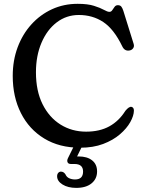

<svg xmlns="http://www.w3.org/2000/svg" viewBox="-20 -736 739 980"><path d="M663.5 -171Q663 -145 645 -112.8Q627 -80.5 592.2 -50.5Q557.5 -20.5 506.5 -1.2Q455.5 18 389 18Q283 18 205.8 -29Q128.5 -76 86.8 -158.8Q45 -241.5 45 -348.5Q45 -427.5 70 -494.5Q95 -561.5 140 -611.2Q185 -661 245.2 -688.8Q305.5 -716.5 376.5 -716.5Q428 -716.5 460 -706.2Q492 -696 510.2 -685.8Q528.5 -675.5 538.5 -675.5Q547.5 -675.5 553 -684Q558.5 -692.5 564.8 -701Q571 -709.5 581.5 -709.5Q593 -709.5 598.8 -702.8Q604.5 -696 609.5 -681L662 -512.5Q666.5 -499 659.2 -489.2Q652 -479.5 639 -478Q615.5 -475 604 -499.5Q561.5 -587.5 507.2 -623.5Q453 -659.5 382.5 -659.5Q319 -659.5 269.5 -621.8Q220 -584 191.8 -517.8Q163.5 -451.5 163.5 -367Q163.5 -272 197.2 -204.2Q231 -136.5 289 -100.2Q347 -64 419.5 -64Q489 -64 538.2 -91.2Q587.5 -118.5 620 -170.5Q639 -193.5 651.5 -190.5Q663.5 -187.5 663.5 -171ZM366.5 -9H408.5L373.5 62.5Q377.5 62.5 381.5 62.5Q425 62.5 450.2 82.5Q475.5 102.5 475.5 139Q475.5 177 447.2 200Q419 223 369.5 223Q327 223 299.2 205.8Q271.5 188.5 271.5 163.5Q271.5 153 277.2 146.5Q283 140 291 140Q304.5 140 313.5 153Q320 168 333.5 174Q347 180 363 180Q404 180 404 139.5Q404 101 360 101H342Q328.5 101 324.8 92Q321 83 327 71Z"/></svg>

Font: Fraunces 9pt SuperSoft
Style: Regular
Weight: 400
Version: Version 1.000;[b76b70a41]